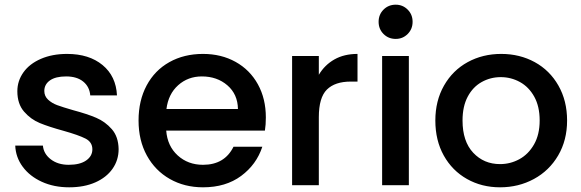

<svg xmlns="http://www.w3.org/2000/svg" viewBox="-20 -790 2477 819"><path d="M275 9Q210 9 158.5 -14.5Q107 -38 77 -78.5Q47 -119 45 -169H163Q166 -134 196.5 -110.5Q227 -87 273 -87Q321 -87 347.5 -105.5Q374 -124 374 -153Q374 -184 344.5 -199Q315 -214 251 -232Q189 -249 150 -265Q111 -281 82.5 -314Q54 -347 54 -401Q54 -445 80 -481.5Q106 -518 154.5 -539Q203 -560 266 -560Q360 -560 417.5 -512.5Q475 -465 479 -383H365Q362 -420 335 -442Q308 -464 262 -464Q217 -464 193 -447Q169 -430 169 -402Q169 -380 185 -365Q201 -350 224 -341.5Q247 -333 292 -320Q352 -304 390.5 -287.5Q429 -271 457 -239Q485 -207 486 -154Q486 -107 460 -70Q434 -33 386.5 -12Q339 9 275 9Z M1114 -289Q1114 -258 1110 -233H689Q694 -167 738 -127Q782 -87 846 -87Q938 -87 976 -164H1099Q1074 -88 1008.5 -39.5Q943 9 846 9Q767 9 704.5 -26.5Q642 -62 606.5 -126.5Q571 -191 571 -276Q571 -361 605.5 -425.5Q640 -490 702.5 -525Q765 -560 846 -560Q924 -560 985 -526Q1046 -492 1080 -430.5Q1114 -369 1114 -289ZM995 -325Q994 -388 950 -426Q906 -464 841 -464Q782 -464 740 -426.5Q698 -389 690 -325Z M1340 -471Q1365 -513 1406.5 -536.5Q1448 -560 1505 -560V-442H1476Q1409 -442 1374.5 -408Q1340 -374 1340 -290V0H1226V-551H1340Z M1668 -624Q1637 -624 1616 -645Q1595 -666 1595 -697Q1595 -728 1616 -749Q1637 -770 1668 -770Q1698 -770 1719 -749Q1740 -728 1740 -697Q1740 -666 1719 -645Q1698 -624 1668 -624ZM1724 -551V0H1610V-551Z M2113 9Q2035 9 1972 -26.5Q1909 -62 1873 -126.5Q1837 -191 1837 -276Q1837 -360 1874 -425Q1911 -490 1975 -525Q2039 -560 2118 -560Q2197 -560 2261 -525Q2325 -490 2362 -425Q2399 -360 2399 -276Q2399 -192 2361 -127Q2323 -62 2257.5 -26.5Q2192 9 2113 9ZM2113 -90Q2157 -90 2195.5 -111Q2234 -132 2258 -174Q2282 -216 2282 -276Q2282 -336 2259 -377.5Q2236 -419 2198 -440Q2160 -461 2116 -461Q2072 -461 2034.5 -440Q1997 -419 1975 -377.5Q1953 -336 1953 -276Q1953 -187 1998.5 -138.5Q2044 -90 2113 -90Z"/></svg>

Font: Fz Poppins Med
Style: Regular
Weight: 500
Designer: Ninad Kale (Devanagari), Jonny Pinhorn (Latin)
Foundry: Indian Type Foundry
Version: Vit hóa bi Vntype.Com & FontZin.Com